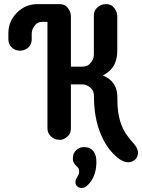

<svg xmlns="http://www.w3.org/2000/svg" viewBox="-20 -684 704 952"><path d="M489.7 -309.6Q562 -281.2 562 -202.1V-188Q562 -74.2 613.3 -8.3Q628.9 12.2 642.6 27.3Q664.1 51.3 664.1 71.8Q664.1 104 634.8 116.7Q625.5 120.6 617.2 120.6Q587.4 120.6 554.2 90.3Q521 60.1 499 21Q445.8 -72.3 445.8 -207.5Q445.8 -231.4 433.6 -244.1Q413.1 -265.6 388.7 -265.6H331.5V-47.9Q331.5 -24.4 319.3 -11.7Q297.9 9.3 279.8 9.3Q261.7 9.3 251 4.6Q240.2 0 232.4 -7.8Q215.3 -23.9 215.3 -47.9V-575.7H189.9Q168.5 -575.7 156.7 -562.5Q137.2 -540.5 137.2 -517.6V-489.7Q137.2 -451.7 101.6 -437Q90.8 -432.6 78.9 -432.6Q66.9 -432.6 56.4 -437Q45.9 -441.4 38.1 -449.2Q21.5 -465.8 21.5 -489.7V-519Q21.5 -578.6 64 -621.1Q106.4 -663.6 166 -663.6H273.9Q298.3 -663.6 310.1 -651.4Q331.5 -628.9 331.5 -605V-353.5H388.2Q411.6 -353.5 423.8 -366.2Q445.3 -387.2 445.3 -412.1V-605Q445.3 -628.9 458 -642.1Q478.5 -663.6 503.9 -663.6Q528.3 -663.6 540 -651.4Q561.5 -628.9 561.5 -605V-432.6Q561.5 -363.8 519 -329.1Q505.9 -318.4 489.7 -309.6ZM361.3 141.6Q341.3 123.5 341.3 105.5Q341.3 87.4 345.7 77.6Q350.1 67.9 357.9 60.5Q375 45.4 394.3 45.4Q413.6 45.4 425 51Q436.5 56.6 443.8 66.4Q458 85.4 458 118.2Q458 184.6 422.9 225.6Q403.8 248 387.2 248Q370.6 248 362.3 239.3Q354 230.5 354 220.7Q354 210.9 356.9 205.1Q359.9 199.2 363.3 193.4Q366.7 187.5 369.6 181.6Q372.6 175.8 372.6 163.6Q372.6 151.4 361.3 141.6Z"/></svg>

Font: Supermercado
Style: Regular
Weight: 400
Designer: James Grieshaber
Foundry: James Grieshaber
Version: Version 1.002